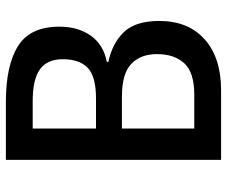

<svg xmlns="http://www.w3.org/2000/svg" viewBox="-78 -676 754 637"><g transform="rotate(-90 298.5 -357.0)"><path d="M279 -714Q401 -714 465 -673.5Q529 -633 529 -537Q529 -474 499 -432Q469 -390 412 -379V-374Q474 -361 511 -322.5Q548 -284 548 -205Q548 -109 487 -54.5Q426 0 318 0H87V-714ZM291 -415Q364 -415 392.5 -442.5Q421 -470 421 -525Q421 -577 387.5 -601Q354 -625 283 -625H191V-415ZM191 -329V-89H304Q377 -89 407.5 -122Q438 -155 438 -213Q438 -267 405.5 -298Q373 -329 297 -329Z"/></g></svg>

Font: Noto Sans Malayalam SemiCondensed Medium
Style: Regular
Weight: 500
Width: 4
Designer: Jelle Bosma - Monotype Design Team
Foundry: Monotype Imaging Inc.
Version: Version 2.104; ttfautohint (v1.8.4.7-5d5b)